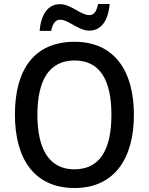

<svg xmlns="http://www.w3.org/2000/svg" viewBox="-20 -935 748 965"><path d="M179 -780H237C245 -818 259 -836 283 -836C323 -836 375 -781 429 -781C487 -781 524 -829 531 -915H473C465 -877 453 -859 428 -859C386 -859 337 -914 282 -914C218 -914 186 -859 179 -780ZM653 -358C653 -577 556 -725 355 -725C153 -725 55 -587 55 -359C55 -141 149 10 355 10C556 10 653 -140 653 -358ZM168 -358C168 -532 227 -631 355 -631C482 -631 540 -533 540 -358C540 -183 482 -84 354 -84C228 -84 168 -184 168 -358Z"/></svg>

Font: Noto Sans Bengali SemiCondensed Medium
Style: Regular
Weight: 500
Width: 4
Designer: Joana Ranito - Universal Thirst; Jelle Bosma - Monotype Design Team
Foundry: Universal Thirst ehf.
Version: Version 3.000